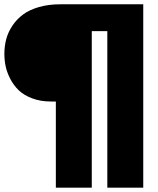

<svg xmlns="http://www.w3.org/2000/svg" viewBox="-30 -762 731 887"><path d="M-9.8 -513.2Q-9.8 -549.3 -1 -581.8Q7.8 -614.3 27.6 -643.8Q47.4 -673.3 76.7 -695.1Q106 -716.8 150.1 -729.5Q194.3 -742.2 249 -742.2H631.8V105H465.8V-618.2H394V105H228V-293H206.1Q156.7 -293 117.9 -307.9Q79.1 -322.8 55.7 -345.7Q32.2 -368.7 16.8 -398.9Q1.5 -429.2 -4.2 -457Q-9.8 -484.9 -9.8 -513.2Z"/></svg>

Font: Trueno Black
Style: Regular
Weight: 900
Designer: Julieta Ulanovsky
Foundry: Julieta Ulanovsky
Version: Version 3.001b | FøM Fix